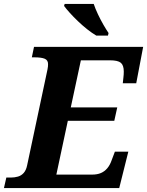

<svg xmlns="http://www.w3.org/2000/svg" viewBox="-52 -951 744 971"><path d="M435 -771Q413 -784 389 -803Q365 -822 342 -844Q319 -866 301 -886Q283 -906 272 -921L275 -931H422Q430 -907 443.5 -878.5Q457 -850 471.5 -825Q486 -800 497 -784L494 -771ZM-32 0 -20 -53H2Q22 -53 39 -58Q56 -63 68 -76.5Q80 -90 85 -114L188 -599Q190 -607 190.5 -614.5Q191 -622 191 -627Q191 -647 174 -654Q157 -661 123 -661H109L120 -714H672L637 -530H569L572 -558Q573 -564 573.5 -573.5Q574 -583 574 -589Q574 -621 559 -633.5Q544 -646 504 -646H357L306 -408H541L526 -340H291L233 -68H414Q440 -68 458.5 -76Q477 -84 490.5 -100Q504 -116 512 -139L529 -184H597L551 0Z"/></svg>

Font: Noto Serif
Style: Italic
Weight: 400
Italic angle: -12°
Designer: Monotype Design Team
Foundry: Monotype Imaging Inc.
Version: Version 2.013